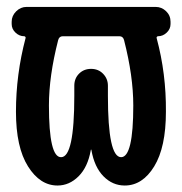

<svg xmlns="http://www.w3.org/2000/svg" viewBox="-20 -540 540 569"><path d="M152.3 -420.9Q125 -314.5 125 -227.5Q125 -73.2 161.1 -74.2Q200.2 -74.2 200.2 -255.9V-286.1Q200.2 -307.6 214.4 -321.8Q228.5 -335.9 250 -335.9Q271.5 -335.9 285.6 -321.3Q299.8 -306.6 299.8 -286.1V-255.9Q299.8 -74.2 338.9 -74.2Q375 -74.2 375 -227.5Q375 -314.5 347.7 -420.9Q344.7 -432.6 334 -432.6H166Q155.3 -432.6 152.3 -420.9ZM51.8 -432.6Q37.1 -432.6 25.9 -443.4Q14.6 -454.1 14.6 -468.8V-475.6Q14.6 -493.2 27.8 -506.3Q41 -519.5 58.6 -519.5H441.4Q459 -519.5 472.2 -506.8Q485.4 -494.1 485.4 -475.6V-468.8Q485.4 -454.1 474.1 -443.4Q462.9 -432.6 448.2 -432.6Q446.3 -432.6 444.8 -430.7Q443.4 -428.7 444.3 -426.8Q472.7 -321.3 471.7 -209Q471.7 -103.5 437 -46.9Q402.3 9.8 349.6 9.8Q313.5 9.8 286.6 -17.6Q259.8 -44.9 251 -94.7Q251 -96.7 250 -96.7Q249 -96.7 249 -94.7Q240.2 -44.9 212.9 -17.6Q185.5 9.8 150.4 9.8Q98.6 9.8 63 -46.9Q27.3 -103.5 27.3 -209Q27.3 -319.3 55.7 -426.8Q56.6 -428.7 55.2 -430.7Q53.7 -432.6 51.8 -432.6Z"/></svg>

Font: Rounded-X Mgen+ 1mn medium
Style: Regular
Weight: 500
Designer: [Source Han Sans]
Ryoko NISHIZUKA  (kana & ideographs); Paul D. Hunt (Latin, Greek & Cyrillic); Wenlong ZHANG  (bopomofo
Version: Version 1.059.20150602